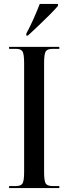

<svg xmlns="http://www.w3.org/2000/svg" viewBox="-20 -951 346 971"><path d="M26 0V-10H60Q86 -10 94 -23.5Q102 -37 102 -80V-632Q102 -677 94 -690.5Q86 -704 60 -704H26V-714H280V-704H247Q219 -704 211 -690.5Q203 -677 203 -632V-80Q203 -37 211 -23.5Q219 -10 247 -10H280V0ZM113 -781Q133 -818 150.5 -857.5Q168 -897 181 -931H273V-921Q259 -904 231.5 -876.5Q204 -849 174 -820.5Q144 -792 121 -771H113Z"/></svg>

Font: Noto Serif Display ExtraCondensed Medium
Style: Regular
Weight: 500
Width: 2
Designer: Monotype Design Team
Foundry: Monotype Imaging Inc.
Version: Version 2.009